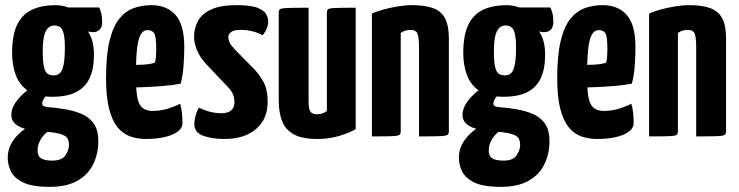

<svg xmlns="http://www.w3.org/2000/svg" viewBox="-20 -530 2870 746"><path d="M172 196Q104 196 69 178.5Q34 161 22 135Q10 109 10 84Q10 47 30 17.5Q50 -12 83 -33.5Q116 -55 156 -66L191 -34Q174 -27 159 -13.5Q144 0 135 17.5Q126 35 126 55Q126 67 131 76Q136 85 149 89.5Q162 94 184 94Q221 94 234.5 73Q248 52 248 34Q248 17 241.5 6.5Q235 -4 211 -10.5Q187 -17 134 -20Q99 -23 74 -30.5Q49 -38 36 -52Q23 -66 24 -86Q25 -103 33.5 -120Q42 -137 60.5 -156Q79 -175 108 -196L174 -175Q174 -175 166.5 -167Q159 -159 151.5 -148Q144 -137 144 -127Q144 -115 169 -113.5Q194 -112 230 -106Q273 -99 302 -85Q331 -71 346.5 -46.5Q362 -22 362 18Q362 67 342.5 107.5Q323 148 281.5 172Q240 196 172 196ZM183 -154Q125 -154 91 -176Q57 -198 42 -236.5Q27 -275 27 -324Q27 -395 47.5 -435.5Q68 -476 106 -493Q144 -510 196 -510Q209 -510 224 -507Q239 -504 253 -498L274 -449Q306 -433 325.5 -401.5Q345 -370 345 -317Q345 -263 328.5 -227Q312 -191 276.5 -172.5Q241 -154 183 -154ZM188 -237Q203 -237 212.5 -245.5Q222 -254 227 -278Q232 -302 232 -347Q232 -394 223 -412.5Q214 -431 191 -431Q178 -431 167.5 -422Q157 -413 151.5 -391Q146 -369 146 -329Q146 -294 150 -273.5Q154 -253 163 -245Q172 -237 188 -237ZM342 -405Q327 -405 303.5 -412.5Q280 -420 256.5 -430Q233 -440 217.5 -447.5Q202 -455 202 -455L208 -501H365Q370 -492 373.5 -478.5Q377 -465 377 -446Q377 -424 367 -414.5Q357 -405 342 -405Z M547 10Q513 10 484.5 -0.5Q456 -11 435.5 -37Q415 -63 403.5 -109Q392 -155 392 -226Q392 -317 406 -373Q420 -429 444.5 -458.5Q469 -488 501 -499Q533 -510 568 -510Q628 -510 662 -472Q696 -434 696 -347Q696 -311 693 -272.5Q690 -234 682 -205Q653 -199 615 -196Q577 -193 541 -191.5Q505 -190 481.5 -190Q458 -190 458 -190L460 -279Q460 -279 474.5 -278.5Q489 -278 510 -278Q531 -278 551 -280Q571 -282 582 -287Q585 -296 586 -311.5Q587 -327 587 -339Q587 -387 579.5 -400Q572 -413 553 -413Q540 -413 531 -402Q522 -391 517 -368.5Q512 -346 510 -312.5Q508 -279 508 -233Q508 -198 510.5 -172.5Q513 -147 519.5 -131Q526 -115 539.5 -107Q553 -99 574 -99Q601 -99 627.5 -106.5Q654 -114 680 -127Q685 -112 687 -90.5Q689 -69 689 -52Q689 -32 669.5 -18Q650 -4 618 3Q586 10 547 10Z M852 10Q804 10 769.5 -2.5Q735 -15 735 -49Q735 -61 739 -77.5Q743 -94 753 -112Q774 -101 796.5 -95.5Q819 -90 840 -90Q866 -90 878.5 -101.5Q891 -113 891 -132Q891 -143 887.5 -157Q884 -171 869 -188L782 -280Q756 -308 745 -336Q734 -364 734 -386Q734 -421 749.5 -449Q765 -477 801 -493.5Q837 -510 899 -510Q955 -510 981 -499.5Q1007 -489 1014.5 -474.5Q1022 -460 1022 -447Q1022 -418 1000 -393Q980 -404 958.5 -409Q937 -414 914 -414Q890 -414 878.5 -406Q867 -398 867 -384Q867 -376 872 -365Q877 -354 896 -334L970 -259Q1000 -225 1010 -198.5Q1020 -172 1020 -134Q1020 -67 974.5 -28.5Q929 10 852 10Z M1214 10Q1154 10 1121.5 -8Q1089 -26 1076 -59.5Q1063 -93 1063 -140V-480Q1063 -490 1067.5 -494Q1072 -498 1096.5 -499Q1121 -500 1179 -500V-133Q1179 -118 1181.5 -107.5Q1184 -97 1191 -91.5Q1198 -86 1212 -86Q1222 -86 1232 -89Q1242 -92 1250 -99V-480Q1250 -490 1254.5 -494Q1259 -498 1282 -499Q1305 -500 1362 -500V-28Q1338 -14 1298.5 -2Q1259 10 1214 10Z M1425 0V-477Q1441 -485 1468 -492.5Q1495 -500 1525 -505Q1555 -510 1580 -510Q1631 -510 1662.5 -498.5Q1694 -487 1709 -459Q1724 -431 1724 -381V-20Q1724 -10 1718.5 -6Q1713 -2 1689 -1Q1665 0 1608 0V-346Q1608 -385 1602 -399.5Q1596 -414 1575 -414Q1565 -414 1555 -411Q1545 -408 1537 -402V-20Q1537 -10 1532 -6Q1527 -2 1503.5 -1Q1480 0 1425 0Z M1925 196Q1857 196 1822 178.5Q1787 161 1775 135Q1763 109 1763 84Q1763 47 1783 17.5Q1803 -12 1836 -33.5Q1869 -55 1909 -66L1944 -34Q1927 -27 1912 -13.5Q1897 0 1888 17.5Q1879 35 1879 55Q1879 67 1884 76Q1889 85 1902 89.5Q1915 94 1937 94Q1974 94 1987.5 73Q2001 52 2001 34Q2001 17 1994.5 6.5Q1988 -4 1964 -10.5Q1940 -17 1887 -20Q1852 -23 1827 -30.5Q1802 -38 1789 -52Q1776 -66 1777 -86Q1778 -103 1786.5 -120Q1795 -137 1813.5 -156Q1832 -175 1861 -196L1927 -175Q1927 -175 1919.5 -167Q1912 -159 1904.5 -148Q1897 -137 1897 -127Q1897 -115 1922 -113.5Q1947 -112 1983 -106Q2026 -99 2055 -85Q2084 -71 2099.5 -46.5Q2115 -22 2115 18Q2115 67 2095.5 107.5Q2076 148 2034.5 172Q1993 196 1925 196ZM1936 -154Q1878 -154 1844 -176Q1810 -198 1795 -236.5Q1780 -275 1780 -324Q1780 -395 1800.5 -435.5Q1821 -476 1859 -493Q1897 -510 1949 -510Q1962 -510 1977 -507Q1992 -504 2006 -498L2027 -449Q2059 -433 2078.5 -401.5Q2098 -370 2098 -317Q2098 -263 2081.5 -227Q2065 -191 2029.5 -172.5Q1994 -154 1936 -154ZM1941 -237Q1956 -237 1965.5 -245.5Q1975 -254 1980 -278Q1985 -302 1985 -347Q1985 -394 1976 -412.5Q1967 -431 1944 -431Q1931 -431 1920.5 -422Q1910 -413 1904.5 -391Q1899 -369 1899 -329Q1899 -294 1903 -273.5Q1907 -253 1916 -245Q1925 -237 1941 -237ZM2095 -405Q2080 -405 2056.5 -412.5Q2033 -420 2009.5 -430Q1986 -440 1970.5 -447.5Q1955 -455 1955 -455L1961 -501H2118Q2123 -492 2126.5 -478.5Q2130 -465 2130 -446Q2130 -424 2120 -414.5Q2110 -405 2095 -405Z M2300 10Q2266 10 2237.5 -0.5Q2209 -11 2188.5 -37Q2168 -63 2156.5 -109Q2145 -155 2145 -226Q2145 -317 2159 -373Q2173 -429 2197.5 -458.5Q2222 -488 2254 -499Q2286 -510 2321 -510Q2381 -510 2415 -472Q2449 -434 2449 -347Q2449 -311 2446 -272.5Q2443 -234 2435 -205Q2406 -199 2368 -196Q2330 -193 2294 -191.5Q2258 -190 2234.5 -190Q2211 -190 2211 -190L2213 -279Q2213 -279 2227.5 -278.5Q2242 -278 2263 -278Q2284 -278 2304 -280Q2324 -282 2335 -287Q2338 -296 2339 -311.5Q2340 -327 2340 -339Q2340 -387 2332.5 -400Q2325 -413 2306 -413Q2293 -413 2284 -402Q2275 -391 2270 -368.5Q2265 -346 2263 -312.5Q2261 -279 2261 -233Q2261 -198 2263.5 -172.5Q2266 -147 2272.5 -131Q2279 -115 2292.5 -107Q2306 -99 2327 -99Q2354 -99 2380.5 -106.5Q2407 -114 2433 -127Q2438 -112 2440 -90.5Q2442 -69 2442 -52Q2442 -32 2422.5 -18Q2403 -4 2371 3Q2339 10 2300 10Z M2502 0V-477Q2518 -485 2545 -492.5Q2572 -500 2602 -505Q2632 -510 2657 -510Q2708 -510 2739.5 -498.5Q2771 -487 2786 -459Q2801 -431 2801 -381V-20Q2801 -10 2795.5 -6Q2790 -2 2766 -1Q2742 0 2685 0V-346Q2685 -385 2679 -399.5Q2673 -414 2652 -414Q2642 -414 2632 -411Q2622 -408 2614 -402V-20Q2614 -10 2609 -6Q2604 -2 2580.5 -1Q2557 0 2502 0Z"/></svg>

Font: Yanone Kaffeesatz ExtraLight
Style: Regular
Weight: 200
Designer: Yanone (Cyrillic: Daniel Pouzeot, Huerta Tipografica, and Cyreal)
Foundry: Yanone
Version: Version 2.003